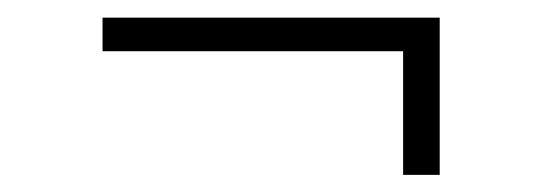

<svg xmlns="http://www.w3.org/2000/svg" viewBox="-20 -394 640 223"><path d="M490.7 -190.9V-373.5H99.1V-334.5H448.2V-190.9Z"/></svg>

Font: Roboto Mono ExtraLight
Style: Regular
Weight: 250
Monospace: yes
Designer: Google
Version: Version 3.000